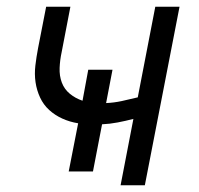

<svg xmlns="http://www.w3.org/2000/svg" viewBox="-20 -550 590 570"><path d="M338 0 376 -197Q353 -191 329.5 -186.5Q306 -182 283 -181L256 -41H184L212 -184Q187 -188 165 -198Q143 -208 126 -223.5Q109 -239 99 -260.5Q89 -282 85.5 -306Q82 -330 85 -355.5Q88 -381 93 -407L117 -530H189L163 -395Q158 -372 157 -348.5Q156 -325 163.5 -305Q171 -285 187.5 -271.5Q204 -258 225 -251L242 -343H314L295 -244Q318 -245 341.5 -250Q365 -255 389 -261L441 -530H513L410 0Z"/></svg>

Font: Lode
Style: Italic
Weight: 400
Italic angle: -11°
Monospace: yes
Designer: Belleve Invis
Foundry: Belleve Invis
Version: Version 29.2.0; ttfautohint (v1.8.3)